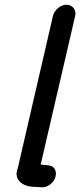

<svg xmlns="http://www.w3.org/2000/svg" viewBox="-20 -728 339 812"><path d="M204 -661 55 -16C36 30 75 62 123 62C130 63 135 63 142 63L153 64C166 65 179 62 191 53C228 26 224 -27 183 -29L172 -30L152 -32L298 -661C304 -686 286 -708 261 -708C236 -708 210 -686 204 -661Z"/></svg>

Font: Electronic
Style: ExBlkIt
Weight: 900
Version: Version 1.011